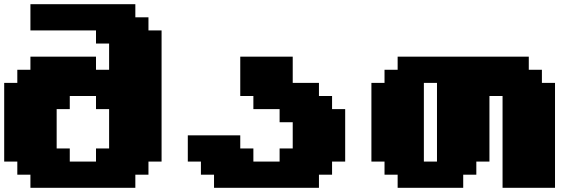

<svg xmlns="http://www.w3.org/2000/svg" viewBox="-20 -895 2790 915"><path d="M125 0H625V-62.5H687.5V-125H750V-750H687.5V-812.5H625V-875H125V-750H437.5V-687.5H500V-562.5H437.5V-625H125V-562.5H62.5V-500H0V-125H62.5V-62.5H125ZM437.5 -125H312.5V-187.5H250V-375H312.5V-437.5H437.5V-375H500V-187.5H437.5Z M1000 0H1500V-62.5H1562.5V-125H1625V-375H1562.5V-437.5H1500V-500H1375V-625H1125V-437.5H1187.5V-375H1312.5V-312.5H1375V-187.5H1312.5V-125H1187.5V-187.5H1125V-250H875V-125H937.5V-62.5H1000Z M2375 0H2625V-500H2562.5V-562.5H2500V-625H1875V-562.5H1812.5V-500H1750V-125H1812.5V-62.5H1875V0H2187.5V-62.5H2250V-125H2312.5V-437.5H2375ZM2062.5 -125H2000V-500H2062.5Z"/></svg>

Font: Faithful 32x
Style: Bold
Weight: 400
Foundry: Faithful Resource Pack
Version: Version 1.0; January 27, 2023